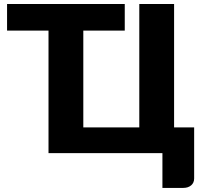

<svg xmlns="http://www.w3.org/2000/svg" viewBox="-20 -748 994 938"><path d="M928.5 -125.5V124Q928.5 145 913.8 157.5Q899 170 875.5 170H773.5V0H217V-598.5H14.5V-728.5H589.5V-598.5H387V-125.5H660.5V-728.5H830.5V-125.5Z"/></svg>

Font: Lato ExtraBold
Style: Regular
Weight: 800
Designer: Lukasz Dziedzic with Adam Twardoch and Botio Nikoltchev
Foundry: tyPoland Lukasz Dziedzic
Version: Version 2.015; 2015-08-06; http://www.latofonts.com/